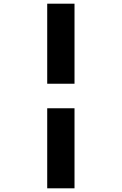

<svg xmlns="http://www.w3.org/2000/svg" viewBox="-20 -821 660 1041"><path d="M236 -367V-801H384V-367ZM236 200V-234H384V200Z"/></svg>

Font: Monaspace Radon Var
Style: Regular
Weight: 400
Designer: Riley Cran and the Lettermatic Team
Version: Version 1.000 (Monaspace Radon Var)